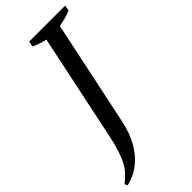

<svg xmlns="http://www.w3.org/2000/svg" viewBox="-302 -752 964 964"><g transform="rotate(-45 179.5 -270.0)"><path d="M136 -700H391L386 -671Q366 -662 343 -656Q320 -650 300 -646L182 -86Q167 -17 141.5 28Q116 73 86.5 100.5Q57 128 27.5 141.5Q-2 155 -25 160L-32 145Q-12 129 4.5 112.5Q21 96 35 71.5Q49 47 61 12Q73 -23 84 -75L204 -646Q161 -656 130 -671Z"/></g></svg>

Font: PTSerifItalic
Style: Italic
Weight: 400
Italic angle: -12°
Designer: A.Korolkova, O.Umpeleva, V.Yefimov
Foundry: ParaType Ltd
Version: Version 1.000W OFL